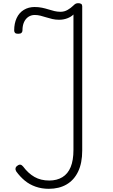

<svg xmlns="http://www.w3.org/2000/svg" viewBox="-20 -1167 707 1205"><path d="M286 18Q242 18 203.5 4.5Q165 -9 135.5 -33.5Q106 -58 82 -91Q76 -101 77.5 -110.5Q79 -120 88 -126Q99 -135 108 -133.5Q117 -132 125 -122Q157 -79 196.5 -56.5Q236 -34 289 -34Q337 -34 371.5 -55Q406 -76 423.5 -118.5Q441 -161 441 -226V-1076Q426 -1061 402 -1052Q378 -1043 351 -1043Q329 -1043 309 -1047.5Q289 -1052 270.5 -1058Q252 -1064 234 -1068.5Q216 -1073 198 -1073Q176 -1073 158.5 -1061.5Q141 -1050 131 -1028.5Q121 -1007 121 -976Q121 -967 115 -961Q109 -955 94 -955Q80 -955 74.5 -960.5Q69 -966 69 -976Q69 -1020 84.5 -1053.5Q100 -1087 129.5 -1105Q159 -1123 197 -1123Q222 -1123 243.5 -1118.5Q265 -1114 284 -1108Q303 -1102 321.5 -1097.5Q340 -1093 360 -1093Q384 -1093 404.5 -1105Q425 -1117 438 -1130Q448 -1140 454.5 -1143.5Q461 -1147 471 -1147Q483 -1147 489.5 -1142.5Q496 -1138 496 -1128V-222Q496 -144 470.5 -90.5Q445 -37 398 -9.5Q351 18 286 18Z"/></svg>

Font: Playwrite CL ExtraLight
Style: Regular
Weight: 200
Designer: Veronika Burian, José Scaglione
Foundry: TypeTogether
Version: Version 1.002